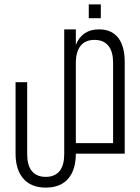

<svg xmlns="http://www.w3.org/2000/svg" viewBox="-20 -701 641 876"><path d="M385 -681V-618H440V-681ZM273 -567V3C273 65 248 106 189 106C129 106 104 65 104 3V-326H51V0C51 91 94 155 189 155C284 155 326 92 326 0H549V-419C549 -507 514 -567 432 -567C379 -567 344 -542 326 -496V-567ZM326 -48V-421C328 -480 354 -519 411 -519C471 -519 496 -477 496 -415V-48Z"/></svg>

Font: Modon Arabic
Style: Regular
Weight: 400
Designer: Ahmedzaza
Foundry: Ahmedzaza
Version: Version 2.010